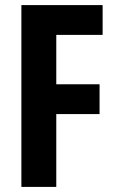

<svg xmlns="http://www.w3.org/2000/svg" viewBox="-20 -734 454 754"><path d="M201 0H64V-714H383V-597H201V-403H371V-286H201Z"/></svg>

Font: Noto Sans ExtraCondensed
Style: Bold
Weight: 700
Width: 2
Designer: Monotype Design Team
Foundry: Monotype Imaging Inc.
Version: Version 2.013; ttfautohint (v1.8.4.7-5d5b)